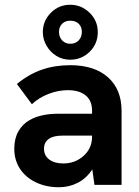

<svg xmlns="http://www.w3.org/2000/svg" viewBox="-20 -777 586 807"><path d="M368 -65Q343 -27 306.5 -8.5Q270 10 228 10Q174 10 131 -10.5Q88 -31 64 -67.5Q40 -104 40 -152Q40 -194 57 -224.5Q74 -255 104 -272Q151 -299 225 -299H367V-311Q367 -354 340 -376Q313 -398 265 -398Q225 -398 184.5 -382.5Q144 -367 114 -339L51 -424Q101 -465 155.5 -484Q210 -503 275 -503Q377 -503 434 -452Q491 -401 491 -311V0H377ZM246 -90Q296 -90 331.5 -122Q367 -154 367 -203V-207H243Q204 -207 185 -193Q165 -179 165 -152Q165 -123 187 -106.5Q209 -90 246 -90ZM160 -642Q160 -689 193.5 -723Q227 -757 275 -757Q322 -757 356.5 -723.5Q391 -690 391 -642Q391 -593 357 -559.5Q323 -526 275 -526Q243 -526 217 -542Q191 -558 175.5 -585Q160 -612 160 -642ZM324 -643Q324 -664 311 -677Q298 -690 275 -690Q254 -690 241 -677Q228 -664 228 -643Q228 -621 241.5 -607Q255 -593 275 -593Q297 -593 310.5 -607Q324 -621 324 -643Z"/></svg>

Font: Hanken Grotesk
Style: Bold
Weight: 700
Designer: Alfredo Marco Pradil
Foundry: Hanken Design Co.
Version: Version 3.014